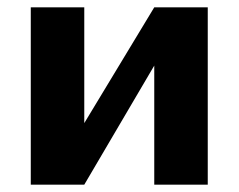

<svg xmlns="http://www.w3.org/2000/svg" viewBox="-20 -504 651 524"><path d="M64 -484H210V-168L401 -484H547V0H401V-325L210 0H64Z"/></svg>

Font: Play
Style: Bold
Weight: 700
Designer: Jonas Hecksher (Cyrillic expansion: Cyreal)
Foundry: Jonas Hecksher, Playtype, e-types AS
Version: Version 2.101; ttfautohint (v1.5.65-e2d9)